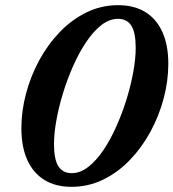

<svg xmlns="http://www.w3.org/2000/svg" viewBox="-20 -703 665 736"><path d="M187 -150.7Q187 -91.9 203.8 -65.6Q220.5 -39.3 255.1 -39.3Q287.8 -39.3 318.5 -63.3Q349.3 -87.2 376.7 -128.1Q404.2 -169.1 426.6 -219.7Q449.1 -270.4 465.7 -324.3Q482.2 -378.3 491.2 -428.9Q500.2 -479.6 500.2 -519.5Q500.2 -578.3 483.4 -604.6Q466.7 -630.8 432.1 -630.8Q399.4 -630.8 368.7 -606.9Q337.9 -582.9 310.5 -542Q283 -501.1 260.5 -450.4Q238.1 -399.8 221.5 -345.8Q205 -291.9 196 -241.2Q187 -190.6 187 -150.7ZM433.4 -683.2Q493.5 -683.2 536.3 -657.3Q579.1 -631.3 602.1 -581.1Q625.2 -531 625.2 -458.5Q625.2 -392.9 607.5 -326Q589.8 -259.1 556.8 -198.3Q523.8 -137.5 478 -89.8Q432.1 -42.1 375.4 -14.4Q318.7 13.2 253.7 13.2Q193.8 13.2 150.9 -12.8Q108.1 -38.9 85 -89Q62 -139.2 62 -211.7Q62 -277.3 79.7 -344.2Q97.4 -411.1 130.4 -471.8Q163.3 -532.5 209.2 -580.2Q255 -627.9 311.8 -655.6Q368.5 -683.2 433.4 -683.2Z"/></svg>

Font: Newsreader Text
Style: Italic
Weight: 400
Italic angle: -17°
Designer: Hugues Gentile
Foundry: Production Type
Version: Version 1.001